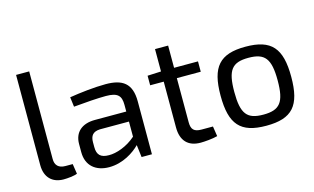

<svg xmlns="http://www.w3.org/2000/svg" viewBox="-86 -945 1967 1202"><g transform="rotate(-15 897.5 -343.5)"><path d="M164 -700H79V-115C79 -35 126 9 198 9C222 9 268 5 287 -4L277 -69H230C187 -69 163 -91 164 -134Z M378 -414C452 -421 536 -427 587 -427C664 -427 686 -403 686 -343V-300H483C398 -300 348 -256 348 -180V-127C348 -39 407 9 494 9C583 9 657 -41 695 -80L705 0H772V-343C772 -461 713 -499 605 -499C532 -499 437 -488 370 -477ZM435 -168C435 -209 451 -233 498 -235H686V-137C630 -87 559 -63 511 -64C458 -64 435 -86 435 -137Z M1046 -420H1201V-487H1046V-631H961V-486L873 -482V-420H961V-123C961 -38 1004 9 1086 9C1110 9 1164 5 1196 -4L1186 -69H1112C1064 -69 1046 -87 1046 -134Z M1511 -499C1344 -499 1282 -429 1282 -243C1282 -56 1344 13 1511 13C1679 13 1740 -56 1740 -243C1740 -429 1679 -499 1511 -499ZM1511 -427C1617 -427 1652 -385 1652 -243C1652 -101 1617 -59 1511 -59C1405 -59 1371 -101 1371 -243C1371 -385 1405 -427 1511 -427Z"/></g></svg>

Font: SnT
Style: Regular
Weight: 400
Designer: Natanael Gama
Version: Version 1.001;PS 001.001;hotconv 1.0.70;makeotf.lib2.5.58329